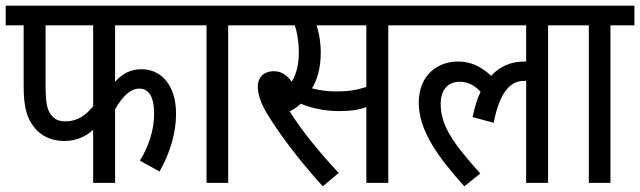

<svg xmlns="http://www.w3.org/2000/svg" viewBox="-20 -642 2247 674"><path d="M384 -553H646V-622H0V-553H63V-342C63 -266 74 -227 101 -194C122 -168 156 -147 206 -147C249 -147 282 -164 307 -186V0H384V-258C410 -305 440 -331 468 -331C504 -331 521 -300 521 -243C521 -184 501 -126 471 -78L540 -40C577 -105 598 -174 598 -243C598 -343 546 -399 477 -399C439 -399 410 -384 384 -355ZM140 -553H307V-269C282 -238 252 -216 210 -216C190 -216 173 -221 161 -237C145 -256 140 -279 140 -349Z M781 -553H865V-622H633V-553H705V0H781Z M1343 -553H1427V-622H853V-553H1015C1023 -529 1029 -495 1029 -459C1029 -414 1020 -381 1004 -355C987 -379 967 -392 942 -392C902 -392 885 -366 885 -339C885 -312 893 -283 920 -239C958 -177 1023 -87 1113 12L1169 -35C1107 -101 1041 -180 997 -251C1011 -258 1024 -267 1036 -278C1070 -263 1121 -252 1169 -252C1207 -252 1236 -255 1266 -266V0H1343ZM1159 -321C1130 -321 1101 -325 1075 -332C1093 -360 1106 -403 1106 -457C1106 -493 1100 -529 1091 -553H1266V-337C1231 -325 1200 -321 1159 -321Z M1414 -553H1827V-426C1825 -426 1822 -426 1820 -426C1775 -426 1736 -410 1704 -376C1668 -409 1633 -426 1587 -426C1518 -426 1450 -380 1450 -281C1450 -182 1520 -88 1610 12L1666 -33C1576 -134 1527 -197 1527 -277C1527 -323 1549 -355 1594 -355C1624 -355 1647 -341 1667 -320C1655 -295 1646 -265 1639 -231L1713 -211C1737 -335 1782 -358 1819 -358C1822 -358 1824 -358 1827 -358V0H1904V-553H1988V-622H1414Z M2123 -553H2207V-622H1975V-553H2047V0H2123Z"/></svg>

Font: Noto Sans Condensed
Style: Regular
Weight: 400
Width: 3
Designer: Monotype Design Team
Foundry: Monotype Imaging Inc.
Version: Version 2.013